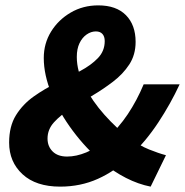

<svg xmlns="http://www.w3.org/2000/svg" viewBox="-20 -683 689 715"><path d="M204 12Q114 12 64 -34Q14 -80 14 -152Q14 -213 39.5 -254Q65 -295 106 -324Q147 -353 192.5 -375Q238 -397 278.5 -418.5Q319 -440 344.5 -466.5Q370 -493 370 -530Q370 -547 361.5 -556.5Q353 -566 337 -566Q319 -566 302.5 -554.5Q286 -543 276 -522Q266 -501 266 -471Q266 -418 295 -362Q324 -306 369 -255.5Q414 -205 464 -167Q499 -141 535 -126.5Q571 -112 598 -105L541 12Q495 3 449 -20.5Q403 -44 361 -79Q301 -129 251 -196Q201 -263 172 -333.5Q143 -404 143 -467Q143 -521 170 -565Q197 -609 243 -636Q289 -663 346 -663Q413 -663 449 -626.5Q485 -590 485 -527Q485 -479 461.5 -443Q438 -407 400.5 -378.5Q363 -350 321.5 -325.5Q280 -301 242.5 -277.5Q205 -254 181 -227.5Q157 -201 157 -167Q157 -138 176 -119Q195 -100 230 -100Q264 -100 301.5 -115.5Q339 -131 373 -162Q422 -207 456 -258Q490 -309 515 -369H649Q615 -296 569.5 -227Q524 -158 462 -97Q409 -46 344.5 -17Q280 12 204 12Z"/></svg>

Font: Source Sans 3 ExtraBold
Style: Italic
Weight: 800
Italic angle: -11°
Version: Version 3.052;hotconv 1.1.0;makeotfexe 2.6.0